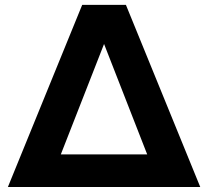

<svg xmlns="http://www.w3.org/2000/svg" viewBox="-20 -752 837 772"><path d="M785.2 0H11.7L310.5 -732.4H486.3ZM224.6 -131.3H571.8L398.4 -575.2Z"/></svg>

Font: Kumbh Sans
Style: Bold
Weight: 700
Version: Version 1.005